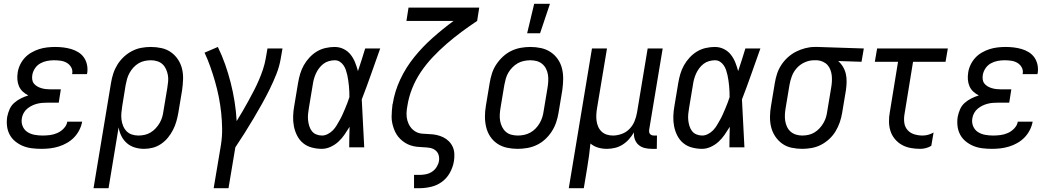

<svg xmlns="http://www.w3.org/2000/svg" viewBox="-20 -775 5540 1010"><path d="M198 8Q173 8 148 5Q123 2 101 -7Q79 -16 60.5 -31Q42 -46 31 -66.5Q20 -87 17 -111.5Q14 -136 18 -161Q22 -181 30.5 -200.5Q39 -220 55 -234Q71 -248 90 -257.5Q109 -267 129 -273Q113 -281 100 -293Q87 -305 80 -321Q73 -337 71.5 -355.5Q70 -374 73 -393Q76 -414 85.5 -434Q95 -454 110 -470.5Q125 -487 145 -498.5Q165 -510 185.5 -516.5Q206 -523 227.5 -525.5Q249 -528 270 -528Q292 -528 313 -525.5Q334 -523 354.5 -517Q375 -511 392.5 -500Q410 -489 421.5 -472.5Q433 -456 437.5 -435Q442 -414 439 -392L437 -385H359L360 -388Q363 -406 354.5 -421Q346 -436 331.5 -444.5Q317 -453 299.5 -455.5Q282 -458 264 -458Q246 -458 227.5 -454.5Q209 -451 192 -441.5Q175 -432 164 -415.5Q153 -399 150 -381Q148 -369 149.5 -357Q151 -345 158 -336Q165 -327 175 -321Q185 -315 196.5 -311.5Q208 -308 220 -306.5Q232 -305 244 -305H300L289 -235H233Q219 -235 204.5 -234Q190 -233 176 -229.5Q162 -226 148.5 -219.5Q135 -213 123.5 -203.5Q112 -194 104.5 -180.5Q97 -167 95 -153Q91 -131 99 -111.5Q107 -92 123.5 -81Q140 -70 161 -66Q182 -62 204 -62Q223 -62 243 -64.5Q263 -67 282 -75.5Q301 -84 316 -100Q331 -116 334 -135H412V-134Q408 -112 397 -90.5Q386 -69 369.5 -52Q353 -35 332 -23Q311 -11 288 -4Q265 3 242.5 5.5Q220 8 198 8Z M551 215H472L564 -339Q568 -364 576 -388.5Q584 -413 598 -435.5Q612 -458 632 -476.5Q652 -495 675.5 -507Q699 -519 724 -523.5Q749 -528 773 -528Q802 -528 829.5 -522Q857 -516 879 -500.5Q901 -485 916 -462.5Q931 -440 937.5 -413.5Q944 -387 943 -358Q942 -329 938 -301L918 -181Q914 -158 907.5 -135.5Q901 -113 890 -91.5Q879 -70 863.5 -51Q848 -32 827.5 -18Q807 -4 784 2Q761 8 738 8Q713 8 689.5 1Q666 -6 648 -21.5Q630 -37 619 -58.5Q608 -80 604 -105ZM708 -62Q724 -62 740.5 -65.5Q757 -69 772 -78Q787 -87 799 -100Q811 -113 820 -128.5Q829 -144 833.5 -160Q838 -176 840 -192L860 -312Q863 -329 864.5 -346.5Q866 -364 863 -380.5Q860 -397 853 -412Q846 -427 834.5 -437.5Q823 -448 807 -453Q791 -458 774 -458Q758 -458 741 -454.5Q724 -451 709 -442Q694 -433 682 -420Q670 -407 661.5 -391.5Q653 -376 648.5 -360Q644 -344 641 -328L623 -217Q620 -199 618.5 -181Q617 -163 619 -146Q621 -129 627.5 -113Q634 -97 645.5 -85Q657 -73 673.5 -67.5Q690 -62 708 -62Z M1104 215 1142 -11Q1149 -55 1148.5 -97.5Q1148 -140 1143.5 -182Q1139 -224 1131 -264.5Q1123 -305 1111.5 -345Q1100 -385 1086.5 -423.5Q1073 -462 1056 -498L1126 -528Q1148 -483 1164.5 -436Q1181 -389 1193.5 -340Q1206 -291 1214 -240.5Q1222 -190 1225 -138Q1241 -164 1256.5 -190.5Q1272 -217 1287 -244.5Q1302 -272 1316 -299Q1330 -326 1342 -354Q1354 -382 1363.5 -410.5Q1373 -439 1378 -468L1387 -520H1466L1457 -468Q1450 -426 1434 -385.5Q1418 -345 1398.5 -305.5Q1379 -266 1357.5 -227.5Q1336 -189 1313 -150.5Q1290 -112 1266.5 -74.5Q1243 -37 1218 0L1182 215Z M1673 8Q1646 8 1620 1Q1594 -6 1574.5 -22Q1555 -38 1543 -61.5Q1531 -85 1526 -111Q1521 -137 1522 -164.5Q1523 -192 1528 -219L1548 -339Q1552 -363 1559 -386.5Q1566 -410 1578 -431.5Q1590 -453 1607.5 -472Q1625 -491 1646.5 -504Q1668 -517 1692.5 -522.5Q1717 -528 1740 -528Q1766 -528 1788 -517Q1810 -506 1824.5 -487.5Q1839 -469 1848 -446.5Q1857 -424 1863 -401Q1873 -431 1882.5 -460.5Q1892 -490 1901 -520H1980Q1956 -453 1932.5 -386Q1909 -319 1883 -252Q1887 -189 1889.5 -126Q1892 -63 1896 0H1817Q1817 -27 1817.5 -54Q1818 -81 1819 -108Q1806 -87 1792 -66.5Q1778 -46 1760 -29.5Q1742 -13 1719 -2.5Q1696 8 1673 8ZM1674 -62Q1689 -62 1704.5 -70Q1720 -78 1731.5 -90Q1743 -102 1751.5 -116.5Q1760 -131 1768 -145Q1776 -159 1782.5 -174Q1789 -189 1795.5 -204Q1802 -219 1807.5 -234Q1813 -249 1818 -264Q1818 -279 1817.5 -293.5Q1817 -308 1815.5 -322.5Q1814 -337 1812 -351.5Q1810 -366 1807 -379.5Q1804 -393 1799.5 -406.5Q1795 -420 1787 -431.5Q1779 -443 1767.5 -450.5Q1756 -458 1741 -458Q1726 -458 1710 -453.5Q1694 -449 1681 -439Q1668 -429 1658 -415.5Q1648 -402 1641.5 -387.5Q1635 -373 1631 -358Q1627 -343 1625 -328L1605 -208Q1602 -192 1600.5 -175.5Q1599 -159 1600.5 -143.5Q1602 -128 1606.5 -113Q1611 -98 1620 -86Q1629 -74 1643.5 -68Q1658 -62 1674 -62Z M2158 215V145H2188Q2204 145 2221 141.5Q2238 138 2252.5 128.5Q2267 119 2276.5 104Q2286 89 2289 73Q2292 55 2287 39.5Q2282 24 2269 14.5Q2256 5 2239.5 2.5Q2223 0 2206 -0.5Q2189 -1 2172.5 -3Q2156 -5 2140.5 -10Q2125 -15 2111.5 -23.5Q2098 -32 2086.5 -43Q2075 -54 2066.5 -67.5Q2058 -81 2052.5 -96Q2047 -111 2043.5 -127Q2040 -143 2040 -160Q2040 -177 2041.5 -194Q2043 -211 2045 -228L2046 -229Q2056 -294 2085.5 -357Q2115 -420 2159 -474.5Q2203 -529 2256 -576Q2309 -623 2366 -665H2118L2129 -735H2501L2490 -665Q2448 -637 2407.5 -607Q2367 -577 2329 -544Q2291 -511 2256.5 -474.5Q2222 -438 2194 -396.5Q2166 -355 2148 -309.5Q2130 -264 2123 -218Q2119 -198 2118.5 -178.5Q2118 -159 2123 -141Q2128 -123 2138.5 -108Q2149 -93 2164.5 -83.5Q2180 -74 2199.5 -72Q2219 -70 2238.5 -69.5Q2258 -69 2276.5 -65Q2295 -61 2311.5 -53Q2328 -45 2341 -32Q2354 -19 2361.5 -2.5Q2369 14 2370 33.5Q2371 53 2368 72Q2363 103 2347.5 132Q2332 161 2306 180.5Q2280 200 2248.5 207.5Q2217 215 2187 215Z M2703 8Q2674 8 2646.5 2Q2619 -4 2596.5 -19Q2574 -34 2559 -56.5Q2544 -79 2537.5 -106Q2531 -133 2531 -161.5Q2531 -190 2536 -219L2556 -339Q2560 -364 2568 -389Q2576 -414 2591 -436.5Q2606 -459 2626 -477.5Q2646 -496 2670 -507.5Q2694 -519 2719.5 -523.5Q2745 -528 2770 -528Q2799 -528 2826.5 -522Q2854 -516 2876.5 -501Q2899 -486 2914.5 -463.5Q2930 -441 2936.5 -414Q2943 -387 2942.5 -358.5Q2942 -330 2938 -301L2918 -181Q2914 -156 2905.5 -131Q2897 -106 2882.5 -83.5Q2868 -61 2848 -42.5Q2828 -24 2804 -12.5Q2780 -1 2754 3.5Q2728 8 2703 8ZM2704 -62Q2720 -62 2737 -65.5Q2754 -69 2769.5 -77.5Q2785 -86 2797.5 -99Q2810 -112 2819 -127.5Q2828 -143 2833 -159.5Q2838 -176 2840 -192L2860 -312Q2863 -330 2864 -347.5Q2865 -365 2862.5 -381.5Q2860 -398 2852.5 -413Q2845 -428 2832.5 -438.5Q2820 -449 2804 -453.5Q2788 -458 2770 -458Q2754 -458 2736.5 -454.5Q2719 -451 2704 -442.5Q2689 -434 2676 -421Q2663 -408 2654 -392.5Q2645 -377 2640.5 -360.5Q2636 -344 2633 -328L2613 -208Q2610 -190 2609 -172.5Q2608 -155 2611 -138.5Q2614 -122 2621.5 -107Q2629 -92 2641 -81.5Q2653 -71 2669.5 -66.5Q2686 -62 2704 -62ZM2753 -600 2790 -755H2873L2821 -600Z M2972 215 3094 -520H3173L3121 -208Q3118 -191 3117 -174Q3116 -157 3118 -140.5Q3120 -124 3126.5 -109Q3133 -94 3144.5 -83Q3156 -72 3171.5 -67Q3187 -62 3204 -62Q3227 -62 3250.5 -70.5Q3274 -79 3291.5 -97Q3309 -115 3318 -137.5Q3327 -160 3331 -183L3387 -520H3466L3395 -93Q3394 -86 3395 -80Q3396 -74 3399.5 -70Q3403 -66 3408.5 -64Q3414 -62 3421 -62H3436L3435 8H3409Q3389 8 3371 3.5Q3353 -1 3339.5 -12.5Q3326 -24 3319.5 -42Q3313 -60 3315 -79Q3304 -60 3289 -43Q3274 -26 3255 -14Q3236 -2 3214.5 3Q3193 8 3173 8Q3148 8 3126 1.5Q3104 -5 3086 -20Q3083 12 3078.5 44Q3074 76 3069 107L3051 215Z M3673 8Q3646 8 3620 1Q3594 -6 3574.5 -22Q3555 -38 3543 -61.5Q3531 -85 3526 -111Q3521 -137 3522 -164.5Q3523 -192 3528 -219L3548 -339Q3552 -363 3559 -386.5Q3566 -410 3578 -431.5Q3590 -453 3607.5 -472Q3625 -491 3646.5 -504Q3668 -517 3692.5 -522.5Q3717 -528 3740 -528Q3766 -528 3788 -517Q3810 -506 3824.5 -487.5Q3839 -469 3848 -446.5Q3857 -424 3863 -401Q3873 -431 3882.5 -460.5Q3892 -490 3901 -520H3980Q3956 -453 3932.5 -386Q3909 -319 3883 -252Q3887 -189 3889.5 -126Q3892 -63 3896 0H3817Q3817 -27 3817.5 -54Q3818 -81 3819 -108Q3806 -87 3792 -66.5Q3778 -46 3760 -29.5Q3742 -13 3719 -2.5Q3696 8 3673 8ZM3674 -62Q3689 -62 3704.5 -70Q3720 -78 3731.5 -90Q3743 -102 3751.5 -116.5Q3760 -131 3768 -145Q3776 -159 3782.5 -174Q3789 -189 3795.5 -204Q3802 -219 3807.5 -234Q3813 -249 3818 -264Q3818 -279 3817.5 -293.5Q3817 -308 3815.5 -322.5Q3814 -337 3812 -351.5Q3810 -366 3807 -379.5Q3804 -393 3799.5 -406.5Q3795 -420 3787 -431.5Q3779 -443 3767.5 -450.5Q3756 -458 3741 -458Q3726 -458 3710 -453.5Q3694 -449 3681 -439Q3668 -429 3658 -415.5Q3648 -402 3641.5 -387.5Q3635 -373 3631 -358Q3627 -343 3625 -328L3605 -208Q3602 -192 3600.5 -175.5Q3599 -159 3600.5 -143.5Q3602 -128 3606.5 -113Q3611 -98 3620 -86Q3629 -74 3643.5 -68Q3658 -62 3674 -62Z M4200 8Q4171 8 4143.5 2Q4116 -4 4094.5 -19.5Q4073 -35 4058 -57.5Q4043 -80 4036.5 -106.5Q4030 -133 4030.5 -162Q4031 -191 4036 -219L4056 -339Q4060 -364 4068 -388Q4076 -412 4090.5 -434Q4105 -456 4125 -474Q4145 -492 4168 -503.5Q4191 -515 4216 -521.5Q4241 -528 4265 -528H4281L4524 -520L4512 -450L4389 -454Q4404 -441 4414.5 -423.5Q4425 -406 4429.5 -386Q4434 -366 4433.5 -344Q4433 -322 4430 -301L4410 -181Q4406 -156 4397.5 -131.5Q4389 -107 4375.5 -84.5Q4362 -62 4342 -43.5Q4322 -25 4298.5 -13Q4275 -1 4249.5 3.5Q4224 8 4200 8ZM4200 -62Q4216 -62 4232.5 -65.5Q4249 -69 4264 -78Q4279 -87 4291 -100Q4303 -113 4312 -128.5Q4321 -144 4325.5 -160Q4330 -176 4332 -192L4352 -312Q4355 -328 4356 -344.5Q4357 -361 4355.5 -376.5Q4354 -392 4348.5 -407Q4343 -422 4333 -433Q4323 -444 4308.5 -450.5Q4294 -457 4279 -458H4262Q4238 -458 4214 -447.5Q4190 -437 4172.5 -418Q4155 -399 4146 -375.5Q4137 -352 4133 -328L4113 -208Q4110 -191 4109 -173.5Q4108 -156 4110.5 -139.5Q4113 -123 4120 -108Q4127 -93 4139 -82.5Q4151 -72 4167 -67Q4183 -62 4200 -62Z M4821 8Q4795 8 4770.5 3.5Q4746 -1 4725 -12.5Q4704 -24 4688 -43Q4672 -62 4664.5 -85Q4657 -108 4656.5 -134Q4656 -160 4661 -186L4704 -450H4582L4594 -520H4966L4954 -450H4783L4738 -174Q4734 -151 4737 -129Q4740 -107 4754 -91Q4768 -75 4789.5 -68.5Q4811 -62 4833 -62Q4848 -62 4862.5 -66Q4877 -70 4891 -78L4879 -8Q4866 0 4851 4Q4836 8 4821 8Z M5198 8Q5173 8 5148 5Q5123 2 5101 -7Q5079 -16 5060.5 -31Q5042 -46 5031 -66.5Q5020 -87 5017 -111.5Q5014 -136 5018 -161Q5022 -181 5030.5 -200.5Q5039 -220 5055 -234Q5071 -248 5090 -257.5Q5109 -267 5129 -273Q5113 -281 5100 -293Q5087 -305 5080 -321Q5073 -337 5071.5 -355.5Q5070 -374 5073 -393Q5076 -414 5085.5 -434Q5095 -454 5110 -470.5Q5125 -487 5145 -498.5Q5165 -510 5185.5 -516.5Q5206 -523 5227.5 -525.5Q5249 -528 5270 -528Q5292 -528 5313 -525.5Q5334 -523 5354.5 -517Q5375 -511 5392.5 -500Q5410 -489 5421.5 -472.5Q5433 -456 5437.5 -435Q5442 -414 5439 -392L5437 -385H5359L5360 -388Q5363 -406 5354.5 -421Q5346 -436 5331.5 -444.5Q5317 -453 5299.5 -455.5Q5282 -458 5264 -458Q5246 -458 5227.5 -454.5Q5209 -451 5192 -441.5Q5175 -432 5164 -415.5Q5153 -399 5150 -381Q5148 -369 5149.5 -357Q5151 -345 5158 -336Q5165 -327 5175 -321Q5185 -315 5196.5 -311.5Q5208 -308 5220 -306.5Q5232 -305 5244 -305H5300L5289 -235H5233Q5219 -235 5204.5 -234Q5190 -233 5176 -229.5Q5162 -226 5148.5 -219.5Q5135 -213 5123.5 -203.5Q5112 -194 5104.5 -180.5Q5097 -167 5095 -153Q5091 -131 5099 -111.5Q5107 -92 5123.5 -81Q5140 -70 5161 -66Q5182 -62 5204 -62Q5223 -62 5243 -64.5Q5263 -67 5282 -75.5Q5301 -84 5316 -100Q5331 -116 5334 -135H5412V-134Q5408 -112 5397 -90.5Q5386 -69 5369.5 -52Q5353 -35 5332 -23Q5311 -11 5288 -4Q5265 3 5242.5 5.5Q5220 8 5198 8Z"/></svg>

Font: Iosevka Term Oblique
Style: Regular
Weight: 400
Italic angle: -9°
Monospace: yes
Designer: Belleve Invis
Foundry: Belleve Invis
Version: Version 31.4.0